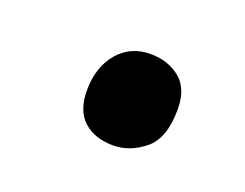

<svg xmlns="http://www.w3.org/2000/svg" viewBox="-42 -495 355 278"><g transform="rotate(20 135.5 -355.5)"><path d="M147 -284Q118 -284 101 -299.5Q84 -315 84 -346Q84 -382 103 -404.5Q122 -427 153 -427Q180 -427 198.5 -412Q217 -397 217 -365Q217 -320 194.5 -302Q172 -284 147 -284Z"/></g></svg>

Font: Noto Serif SemiCondensed Medium
Style: Italic
Weight: 500
Width: 4
Italic angle: -12°
Designer: Monotype Design Team
Foundry: Monotype Imaging Inc.
Version: Version 2.013